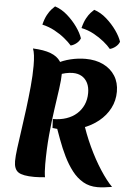

<svg xmlns="http://www.w3.org/2000/svg" viewBox="-71 -1166 877 1266"><g transform="rotate(5 367.5 -533.5)"><path d="M493 -381Q519 -296 557.5 -213.5Q596 -131 639 -65Q682 1 719 38Q690 43 665.5 45.5Q641 48 623 48Q569 48 527.5 24Q486 0 454 -41.5Q422 -83 396.5 -135Q371 -187 350 -244.5Q329 -302 309 -357ZM282 -741Q323 -764 373 -776Q423 -788 472 -788Q539 -788 589.5 -763.5Q640 -739 668 -694.5Q696 -650 696 -590Q696 -531 670 -480.5Q644 -430 597 -392Q550 -354 488 -332.5Q426 -311 354 -311Q336 -311 321 -312Q306 -313 294 -315L291 -374Q340 -374 380 -387.5Q420 -401 448.5 -426.5Q477 -452 492.5 -487Q508 -522 508 -565Q508 -603 494.5 -630.5Q481 -658 456 -673Q431 -688 396 -688Q374 -688 349 -682.5Q324 -677 298 -666ZM67 -76Q67 -107 74 -161.5Q81 -216 91 -284Q101 -352 110.5 -427Q120 -502 127 -575Q134 -648 134 -712Q134 -792 120 -826Q193 -823 237.5 -806Q282 -789 303 -757.5Q324 -726 324 -676Q324 -639 315.5 -577.5Q307 -516 295.5 -437Q284 -358 275.5 -265.5Q267 -173 267 -72Q267 -46 268.5 -24.5Q270 -3 273 13Q251 15 233.5 16Q216 17 203 17Q125 17 96 -3Q67 -23 67 -76ZM688 -920Q681 -901 663 -886.5Q645 -872 625 -867Q608 -888 578 -912.5Q548 -937 509.5 -958Q471 -979 427 -988Q437 -1028 451 -1053.5Q465 -1079 478.5 -1093.5Q492 -1108 500 -1115Q544 -1101 582.5 -1067Q621 -1033 649 -993.5Q677 -954 688 -920ZM429 -920Q422 -901 404 -886.5Q386 -872 366 -867Q348 -888 318 -912.5Q288 -937 250 -957.5Q212 -978 168 -988Q178 -1028 192 -1053.5Q206 -1079 219.5 -1093.5Q233 -1108 241 -1115Q285 -1101 323.5 -1067Q362 -1033 390 -993.5Q418 -954 429 -920Z"/></g></svg>

Font: Merienda Black
Style: Regular
Weight: 900
Designer: Eduardo Rodriguez Tunni
Foundry: Eduardo Rodriguez Tunni
Version: Version 2.001